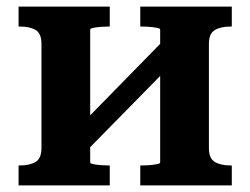

<svg xmlns="http://www.w3.org/2000/svg" viewBox="-20 -559 755 579"><path d="M105 -112V-427Q105 -458 87.5 -468.5Q70 -479 39 -479H36V-539H311V-479H307Q297 -479 284 -478Q271 -477 261.5 -475Q252 -473 252 -470V-69Q252 -66 261.5 -64Q271 -62 284 -61Q297 -60 307 -60H311V0H36V-60H39Q69 -60 87 -70.5Q105 -81 105 -112ZM463 -69V-470Q463 -473 453.5 -475Q444 -477 431 -478Q418 -479 407 -479H403V-539H679V-479H676Q646 -479 628 -468.5Q610 -458 610 -427V-112Q610 -81 628 -70.5Q646 -60 676 -60H679V0H403V-60H407Q418 -60 431 -61Q444 -62 453.5 -64Q463 -66 463 -69ZM240 -103 194 -152 474 -438 520 -388Z"/></svg>

Font: Roboto Serif SemiBold
Style: Regular
Weight: 600
Designer: Greg Gazdowicz
Foundry: Commercial Type
Version: Version 1.008